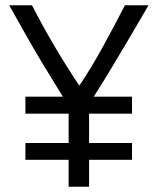

<svg xmlns="http://www.w3.org/2000/svg" viewBox="-20 -713 600 733"><path d="M242 0V-103H77V-167H242V-279H77V-344H220Q182 -405 147 -463Q112 -521 79.5 -578.5Q47 -636 15 -693H102Q143 -613 190 -533.5Q237 -454 283 -386Q329 -455 372.5 -534Q416 -613 457 -693H547Q513 -634 479 -576.5Q445 -519 410.5 -461.5Q376 -404 338 -344H484V-279H320V-167H484V-103H320V0Z"/></svg>

Font: Ubuntu Sans Mono
Style: Regular
Weight: 400
Monospace: yes
Designer: Dalton Maag Ltd
Foundry: Dalton Maag Ltd
Version: Version 1.006